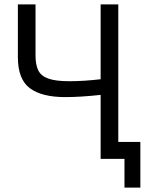

<svg xmlns="http://www.w3.org/2000/svg" viewBox="-20 -720 693 870"><path d="M516 -700V-77H616V130H544V0H436V-290Q343 -280 276 -280Q169 -280 115 -320.5Q61 -361 61 -461V-700H141V-469Q141 -425 154 -400Q167 -375 200 -363.5Q233 -352 294 -352Q360 -352 436 -361V-700Z"/></svg>

Font: Tilda Sans
Style: Regular
Weight: 400
Designer: ParaType Ltd
Foundry: ParaType Ltd
Version: Version 1.002W